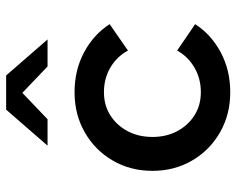

<svg xmlns="http://www.w3.org/2000/svg" viewBox="-94 -684 787 640"><g transform="rotate(-90 300.0 -363.5)"><path d="M313 10Q239 10 179.5 -24Q120 -58 85.5 -117Q51 -176 51 -249Q51 -323 85.5 -382Q120 -441 179.5 -475Q239 -509 313 -509Q387 -509 446.5 -477Q506 -445 540 -392L452 -331Q432 -368 395.5 -389.5Q359 -411 313 -411Q270 -411 236.5 -390Q203 -369 183.5 -332.5Q164 -296 164 -249Q164 -203 183.5 -166.5Q203 -130 236.5 -109Q270 -88 313 -88Q359 -88 395.5 -109.5Q432 -131 452 -167L540 -107Q506 -54 446.5 -22Q387 10 313 10ZM135 -599 255 -737H369L489 -599H399L311 -683L223 -599Z"/></g></svg>

Font: Red Hat Mono Medium
Style: Regular
Weight: 500
Monospace: yes
Designer: Pentagram, MCKL
Foundry: Pentagram, MCKL
Version: Version 1.023; ttfautohint (v1.8.3)